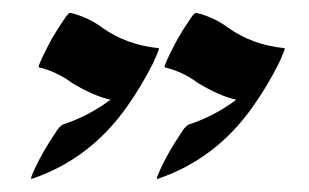

<svg xmlns="http://www.w3.org/2000/svg" viewBox="-20 -311 479 298"><path d="M28.8 -33.2 28.3 -33.7Q28.3 -36.6 31.2 -43L33.2 -47.4Q45.4 -74.7 67.4 -106.9L68.4 -108.9Q74.7 -116.7 77.6 -117.7Q117.7 -130.9 151.4 -156.2Q125 -162.1 91.3 -182.6Q68.4 -199.7 40.5 -206.5L40 -207Q40 -211.9 56.6 -243.7L60.5 -251Q69.3 -266.1 79.1 -280.3L82 -284.7Q86.4 -291 89.4 -291Q116.2 -284.7 138.7 -268.1Q176.3 -241.2 226.1 -236.3Q226.6 -236.3 226.6 -235.4Q226.6 -233.4 222.7 -224.6L217.8 -213.4Q199.7 -177.2 176.8 -145Q119.1 -63.5 28.8 -33.2ZM224.1 -33.2 223.6 -33.7Q223.6 -36.6 226.6 -43L228.5 -47.4Q240.7 -74.7 262.7 -106.9L263.7 -108.9Q270 -116.7 272.9 -117.7Q313 -130.9 346.7 -156.2Q320.3 -162.1 286.6 -182.6Q263.7 -199.7 235.8 -206.5L235.4 -207Q235.4 -211.9 252 -243.7L255.9 -251Q264.6 -266.1 274.4 -280.3L277.3 -284.7Q281.7 -291 284.7 -291Q311.5 -284.7 334 -268.1Q371.6 -241.2 421.4 -236.3Q421.9 -236.3 421.9 -235.4Q421.9 -233.4 418 -224.6L413.1 -213.4Q395 -177.2 372.1 -145Q314.5 -63.5 224.1 -33.2Z"/></svg>

Font: Terrible Cursive
Style: Regular
Weight: 400
Designer: GGBotNet
Foundry: GGBotNet
Version: 1.00